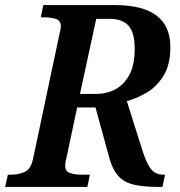

<svg xmlns="http://www.w3.org/2000/svg" viewBox="-41 -734 706 754"><path d="M-21 0 -10 -48H2Q31 -48 55.5 -58.5Q80 -69 89 -111L192 -598Q195 -609 196.5 -617.5Q198 -626 198 -630Q198 -653 179 -659.5Q160 -666 131 -666H119L129 -714H411Q628 -714 628 -549Q628 -480 601.5 -437Q575 -394 535.5 -370.5Q496 -347 457 -337L519 -141Q535 -91 552.5 -69.5Q570 -48 600 -48H607L597 0H582Q522 0 484 -9Q446 -18 423.5 -43Q401 -68 388 -115L334 -312H262L221 -119Q215 -94 215 -84Q215 -61 234 -54.5Q253 -48 282 -48H312L302 0ZM335 -365Q377 -365 411.5 -383Q446 -401 467 -440Q488 -479 488 -542Q488 -607 463.5 -633.5Q439 -660 389 -660H337L273 -365Z"/></svg>

Font: Noto Serif SemiCondensed SemiBold
Style: Italic
Weight: 600
Width: 4
Italic angle: -12°
Designer: Monotype Design Team
Foundry: Monotype Imaging Inc.
Version: Version 2.014; ttfautohint (v1.8.4.7-5d5b)